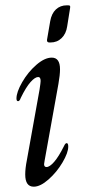

<svg xmlns="http://www.w3.org/2000/svg" viewBox="-20 -693 326 723"><path d="M157 -543 169 -613Q174 -642 190.5 -657.5Q207 -673 232 -673H236Q242 -673 243.5 -671Q245 -669 244 -663L233 -594Q229 -566 212 -549.5Q195 -533 170 -533H166Q156 -533 157 -543ZM75 -36Q75 -59 81 -89L129 -356Q133 -382 133 -388Q133 -403 124 -403Q112 -403 95 -384Q78 -365 58 -324Q54 -312 48 -312Q42 -312 42 -322Q42 -346 63.5 -383.5Q85 -421 116.5 -448.5Q148 -476 175 -476Q206 -476 206 -432Q206 -411 200 -377L148 -88L146 -75Q146 -64 155 -64Q167 -64 184 -83.5Q201 -103 221 -143Q226 -154 231 -154Q237 -154 237 -141Q237 -118 215.5 -81.5Q194 -45 163 -17.5Q132 10 107 10Q75 10 75 -36Z"/></svg>

Font: Charm
Style: Regular
Weight: 400
Designer: Katatrad Aksorn Co.,Ltd.
Foundry: Cadson Demak Co.,Ltd.
Version: Version 1.001